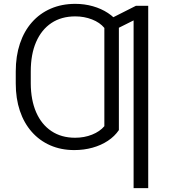

<svg xmlns="http://www.w3.org/2000/svg" viewBox="-20 -757 871 981"><path d="M587.4 -377.9V-92.3Q565.9 -60.5 531.2 -37.6Q496.6 -14.6 452.6 -2.4Q408.7 9.8 359.4 9.8Q292 9.8 236.8 -14.4Q181.6 -38.6 142.1 -83.5Q102.5 -128.4 81.5 -190.9Q60.5 -253.4 60.5 -330.6V-377L137.2 -378.4V-330.6Q137.7 -245.6 164.8 -183.3Q191.9 -121.1 242.7 -87.2Q293.5 -53.2 363.8 -53.2Q410.6 -53.2 450.4 -69.1Q490.2 -85 513.2 -112.3V-377.9ZM587.4 -637.2V-348.1H513.2V-614.3Q490.2 -642.1 450.2 -657.7Q410.2 -673.3 364.7 -673.3Q293.5 -673.3 242.7 -639.4Q191.9 -605.5 164.6 -542.7Q137.2 -480 137.2 -392.1V-340.8H60.5V-392.1Q60.5 -470.7 81.8 -534.2Q103 -597.7 143.1 -643.1Q183.1 -688.5 239.3 -712.9Q295.4 -737.3 364.7 -737.3Q411.6 -737.3 454.6 -725.1Q497.6 -712.9 531.7 -690.4Q565.9 -668 587.4 -637.2ZM737.3 -727.5V204.1H662.6V-652.8L550.3 -596.7V-664.6L674.8 -727.5Z"/></svg>

Font: Inter 17pt Light
Style: Regular
Weight: 300
Version: Version 4.001;git-66647c0bb